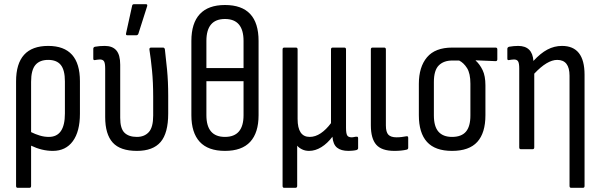

<svg xmlns="http://www.w3.org/2000/svg" viewBox="-20 -715 2878 920"><path d="M65 185Q57 185 57 176V-325Q57 -495 211 -495Q363 -495 363 -326V-170Q363 -85 329 -38.5Q295 8 233 8Q181 8 129 -17V176Q129 185 121 185ZM129 -323V-82Q149 -72 170.5 -65.5Q192 -59 214 -59Q291 -59 291 -171V-325Q291 -379 271.5 -403.5Q252 -428 211 -428Q170 -428 149.5 -403.5Q129 -379 129 -323Z M636 8Q556 8 520 -32Q484 -72 484 -154V-386Q484 -412 478.5 -421Q473 -430 459 -430Q453 -430 446.5 -429Q440 -428 434 -427Q427 -426 427 -434V-481Q427 -489 435 -491Q457 -495 482 -495Q519 -495 537.5 -473.5Q556 -452 556 -405V-150Q556 -99 576.5 -79Q597 -59 636 -59Q672 -59 693 -82Q714 -105 714 -161V-251Q714 -320 708.5 -376.5Q703 -433 696 -477Q695 -487 704 -487H761Q768 -487 770 -479Q775 -438 780.5 -381Q786 -324 786 -257V-171Q786 -77 749.5 -34.5Q713 8 636 8ZM590 -546Q582 -546 584 -555L613 -687Q614 -695 623 -695H679Q688 -695 685 -685L643 -553Q640 -546 633 -546Z M1058 -691Q1219 -691 1219 -519V-163Q1219 -79 1179 -35.5Q1139 8 1058 8Q977 8 937 -35.5Q897 -79 897 -163V-519Q897 -604 937.5 -647.5Q978 -691 1058 -691ZM1058 -624Q969 -624 969 -519V-389H1147V-519Q1147 -624 1058 -624ZM1058 -59Q1147 -59 1147 -163V-326H969V-163Q969 -59 1058 -59Z M1342 185Q1334 185 1334 176V-478Q1334 -487 1342 -487H1398Q1406 -487 1406 -478V-145Q1406 -59 1464 -59Q1491 -59 1517 -76.5Q1543 -94 1566 -125V-478Q1566 -487 1574 -487H1630Q1638 -487 1638 -478V-103Q1638 -76 1643.5 -66.5Q1649 -57 1665 -57Q1671 -57 1677 -58.5Q1683 -60 1689 -60Q1696 -61 1696 -52V-5Q1696 1 1688 4Q1680 6 1669 7Q1658 8 1650 8Q1614 8 1595 -7.5Q1576 -23 1573 -59V-60Q1549 -28 1520 -10Q1491 8 1461 8Q1442 8 1427 0.5Q1412 -7 1404 -17V176Q1404 185 1395 185Z M1870 8Q1809 8 1783 -21.5Q1757 -51 1757 -115V-478Q1757 -487 1765 -487H1821Q1829 -487 1829 -478V-114Q1829 -82 1841 -69.5Q1853 -57 1880 -57Q1893 -57 1905 -58.5Q1917 -60 1927 -62Q1936 -64 1936 -54V-7Q1936 0 1929 2Q1904 8 1870 8Z M2146 8Q2065 8 2026 -35Q1987 -78 1987 -163V-313Q1987 -394 2026 -440.5Q2065 -487 2147 -487H2355Q2363 -487 2363 -478V-431Q2363 -422 2355 -422L2259 -426V-425Q2279 -407 2292.5 -379Q2306 -351 2306 -306V-163Q2306 -78 2267 -35Q2228 8 2146 8ZM2146 -59Q2191 -59 2212.5 -84Q2234 -109 2234 -162V-314Q2234 -363 2218 -388.5Q2202 -414 2180 -425H2147Q2106 -425 2082.5 -401.5Q2059 -378 2059 -322V-162Q2059 -109 2081 -84Q2103 -59 2146 -59Z M2476 0Q2468 0 2468 -9V-387Q2468 -412 2462.5 -421Q2457 -430 2443 -430Q2437 -430 2430.5 -429Q2424 -428 2418 -427Q2411 -426 2411 -434V-481Q2411 -488 2419 -491Q2430 -493 2441.5 -494Q2453 -495 2463 -495Q2531 -495 2536 -423Q2570 -460 2603 -477.5Q2636 -495 2673 -495Q2781 -495 2781 -357V176Q2781 185 2773 185H2717Q2709 185 2709 176V-352Q2709 -428 2650 -428Q2602 -428 2540 -362V-9Q2540 0 2532 0Z"/></svg>

Font: Sofia Sans Cond
Style: Regular
Weight: 400
Width: 3
Designer: Botio Nikoltchev, Ani Petrova
Foundry: lettersoup
Version: Version 4.100; ttfautohint (v1.8.3)